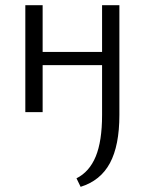

<svg xmlns="http://www.w3.org/2000/svg" viewBox="-20 -434 560 743"><path d="M375 11V-182H145V0H78V-414H145V-233H375V-414H442V11Q442 129 405.5 197Q369 265 292 289L276 256Q326 231 350.5 171.5Q375 112 375 11Z"/></svg>

Font: LXGW Bright TC
Style: Regular
Weight: 400
Designer: Christian Thalmann (Catharsis Fonts)
Foundry: LXGW / Christian Thalmann (Catharsis Fonts) / Fontworks Inc.
Version: Version 5.501